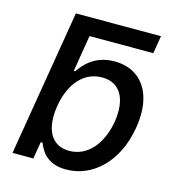

<svg xmlns="http://www.w3.org/2000/svg" viewBox="-109 -820 845 924"><g transform="rotate(15 313.0 -358.0)"><path d="M579.2 -727.3H155.2L34.4 0H138.1L152.3 -84.9H161.2C175.4 -50.1 203.8 10.7 303.3 10.7C435.4 10.7 549 -95.2 578.1 -271.7C607.2 -448.5 527.7 -552.6 396 -552.6C294.7 -552.6 247.5 -490.8 223.4 -457H217L246.8 -638.8H564.6ZM183.9 -272.7C202.4 -386.7 265.3 -462.4 358 -462.4C453.8 -462.4 487.9 -381 470.9 -272.7C452.4 -163.4 389.9 -79.9 294.7 -79.9C203.5 -79.9 165.5 -158 183.9 -272.7Z"/></g></svg>

Font: Magic Ui Pro Medium
Style: Italic
Weight: 500
Italic angle: -9.39999°
Designer: Stefan Endress, Andreas Faust
Version: Version 1.000;FEAKit 1.0